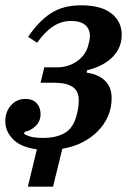

<svg xmlns="http://www.w3.org/2000/svg" viewBox="-21 -554 498 724"><path d="M118 9Q57 1 28 -29Q-1 -59 -1 -96Q-1 -133 20.5 -157Q42 -181 75 -181Q102 -181 117 -165Q132 -149 132 -124Q132 -97 113.5 -79Q95 -61 72 -57L70 -49Q81 -42 97.5 -38Q114 -34 142 -34Q192 -34 224 -53Q256 -72 268 -120Q272 -135 274 -147.5Q276 -160 276 -176Q276 -211 252.5 -226.5Q229 -242 183 -242H132L146 -300H193Q237 -300 270 -323.5Q303 -347 312 -384Q315 -395 316.5 -402.5Q318 -410 318 -418Q318 -445 300 -460Q282 -475 247 -475Q211 -475 180 -455Q149 -435 119 -393L85 -415Q124 -473 170 -503.5Q216 -534 285 -534Q360 -534 399 -503.5Q438 -473 438 -423Q438 -374 403.5 -339Q369 -304 307 -289L306 -280Q350 -274 375 -249.5Q400 -225 400 -184Q400 -148 386.5 -116.5Q373 -85 348.5 -60Q324 -35 290 -17.5Q256 0 214 7L179 150H84Z"/></svg>

Font: IBM Plex Serif SmBld
Style: Italic
Weight: 600
Italic angle: -14°
Designer: Mike Abbink, Paul van der Laan, Pieter van Rosmalen
Foundry: Bold Monday
Version: Version 3.001